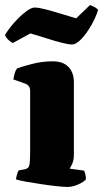

<svg xmlns="http://www.w3.org/2000/svg" viewBox="-42 -744 411 764"><path d="M227 0Q214 0 185.5 -3Q157 -6 123.5 -11Q90 -16 62 -21Q34 -26 22 -30Q22 -37 25 -47.5Q28 -58 32 -66L55 -70Q65 -72 70 -77Q75 -82 76.5 -98Q78 -114 78 -147V-382Q78 -404 59 -411L11 -428Q13 -440 16 -451Q19 -462 26 -472Q45 -479 85.5 -489.5Q126 -500 168 -500Q209 -500 230.5 -477.5Q252 -455 252 -417V-129Q252 -107 245.5 -92.5Q239 -78 235 -73L293 -65Q295 -60 297.5 -50.5Q300 -41 300 -31Q292 -20 269 -10Q246 0 227 0ZM245 -567Q230.7 -567 203.2 -574Q175.6 -581 143.3 -591.5Q111 -602 78.7 -611L9.4 -573Q2.7 -575 -7.7 -584.5Q-18.2 -594 -22 -605Q-7.7 -629 14.6 -654Q36.9 -679 59.2 -696.5Q81.6 -714 95.8 -714Q112 -714 140.5 -706.5Q169 -699 201.7 -689Q234.5 -679 261.1 -671L316.2 -724Q323.8 -721 331.4 -717.5Q339 -714 348.5 -705Q339 -674 320.5 -642Q302 -610 281.5 -588.5Q261.1 -567 245 -567Z"/></svg>

Font: Texturina Black
Style: Regular
Weight: 900
Designer: Guillermo Torres Carreño
Foundry: Omnibus-Type
Version: Version 1.002; ttfautohint (v1.8.3)